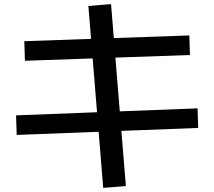

<svg xmlns="http://www.w3.org/2000/svg" viewBox="-20 -826 1040 932"><path d="M481 86 409 -797 519 -806 591 77ZM61 -171 58 -266 939 -300 942 -205ZM101 -531 98 -626 899 -654 902 -559Z"/></svg>

Font: M PLUS 1 Code Medium
Style: Regular
Weight: 500
Designer: Coji Morishita
Foundry: UNDERFOREST DESIGN
Version: Version 1.002